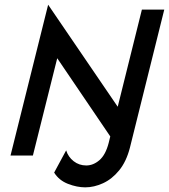

<svg xmlns="http://www.w3.org/2000/svg" viewBox="-20 -666 723 822"><path d="M345.1 136.1Q309.7 136.1 271.2 121.2Q232.6 106.2 211.8 72.9L263.2 -22.2Q272.2 6.2 295.5 24.3Q318.8 42.4 349.3 42.4Q379.2 42.4 405.6 19.8Q431.9 -2.8 445.1 -53.5L452.1 -81.9L225 -416.7L120.8 0H25L186.1 -645.8L484 -209L587.5 -625H683.3L536.1 -33.3Q520.8 25.7 490.3 63.2Q459.7 100.7 421.2 118.4Q382.6 136.1 345.1 136.1Z"/></svg>

Font: Afacad Medium
Style: Italic
Weight: 500
Italic angle: -14°
Designer: Kristian Moeller
Foundry: Dicotype
Version: Version 1.000; ttfautohint (v1.8.4.7-5d5b)